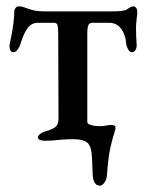

<svg xmlns="http://www.w3.org/2000/svg" viewBox="-20 -442 464 607"><path d="M273 110 271 60Q270 22 257 10Q244 -2 211 -2Q193 -2 169 0Q148 3 121 3Q113 3 106.5 0.5Q100 -2 100 -7Q100 -18 121 -26Q144 -32 154.5 -40Q165 -48 165 -66L164 -339Q164 -353 162 -361.5Q160 -370 151 -370H100Q80 -370 67.5 -353.5Q55 -337 45 -304Q42 -294 36 -285.5Q30 -277 22 -277Q16 -277 13 -282.5Q10 -288 10 -296Q10 -300 12 -309Q14 -318 15 -324Q25 -374 25 -403Q25 -411 29 -416.5Q33 -422 40 -422Q48 -422 57.5 -418.5Q67 -415 70 -414Q91 -406 122 -406H334Q372 -406 381 -412Q386 -416 392 -419Q398 -422 402 -422Q406 -422 410 -417.5Q414 -413 414 -405Q414 -398 412 -382Q410 -364 410 -354Q410 -331 412 -301V-298Q412 -290 408 -283.5Q404 -277 397 -277Q390 -277 385 -286Q380 -295 379 -304Q377 -332 363 -351Q349 -370 325 -370H272Q262 -370 259 -361.5Q256 -353 256 -339V-56Q256 -50 268.5 -46.5Q281 -43 298 -43Q305 -43 315 -45Q325 -47 331 -47Q345 -47 345 -39Q345 -33 344 -31Q334 1 328 29.5Q322 58 318 113Q317 126 310 135.5Q303 145 296 145Q275 145 273 110Z"/></svg>

Font: EB Garamond Medium
Style: Regular
Weight: 500
Designer: Georg Duffner and Octavio Pardo
Foundry: Georg Duffner
Version: Version 1.000